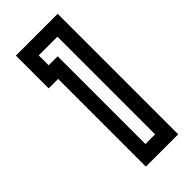

<svg xmlns="http://www.w3.org/2000/svg" viewBox="-179 -793 588 588"><g transform="rotate(-45 115.0 -499.0)"><path d="M70 -238V-618H29V-760H210V-238ZM118 -668V-288H160V-711H79V-668Z"/></g></svg>

Font: Aurach Bi
Style: Regular
Weight: 400
Designer: Peter Wiegel
Foundry: Peter Wiegel
Version: Version 1.002